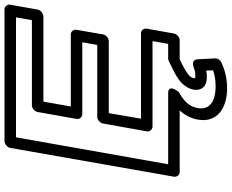

<svg xmlns="http://www.w3.org/2000/svg" viewBox="-106 -670 1007 834"><g transform="rotate(-90 397.0 -252.5)"><path d="M345 104C351 67 375 43 415 21C415 21 453 -25 410 -25H101L218 -686H739L727 -617H357C342 -617 330 -603 328 -592L298 -423C295 -408 308 -398 319 -398H631L619 -333H307C292 -333 280 -319 278 -308L244 -118C241 -103 254 -93 265 -93H636L624 -25H560C556 -25 552 -24 549 -22C517 -7 490 6 469 21C446 38 430 60 425 86C423 98 424 111 431 122C441 138 460 143 479 143C490 143 501 142 508 140L509 170C489 177 467 181 440 181C368 181 337 151 345 104ZM475 86C477 77 481 69 494 60C508 50 529 38 557 25H640C651 25 666 15 669 0L690 -118C692 -129 685 -143 670 -143H299L323 -283H636C647 -283 662 -293 665 -308L685 -423C687 -434 680 -448 665 -448H352L373 -567H743C754 -567 770 -577 773 -592L794 -711C796 -722 788 -736 773 -736H202C191 -736 175 -726 172 -711L47 0C45 11 53 25 68 25H335C315 46 300 73 295 104C280 189 346 231 431 231C476 231 513 220 542 207C552 202 561 192 561 180L557 103C556 81 537 81 527 84C512 89 504 93 488 93C476 93 474 93 475 86Z"/></g></svg>

Font: Asimov
Style: XWidOuIt
Weight: 500
Designer: Google
Version: Version 2.000980; 2014